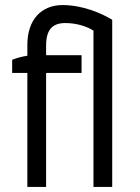

<svg xmlns="http://www.w3.org/2000/svg" viewBox="-20 -738 553 758"><path d="M349 0H423V-660C380 -686 306 -718 227 -718C143 -718 88 -660 88 -561V-518C68 -515 45 -509 28 -502V-450H88V0H162V-450H302V-520H162V-558C162 -623 189 -647 238 -647C283 -647 325 -633 349 -617Z"/></svg>

Font: Fixel Display Regular
Style: Regular
Weight: 400
Designer: AlfaBravo + MacPaw
Foundry: Kyrylo Tkachov, Marchela Mozhyna, Serhii Makarenko, Maria Weinstein, Zakhar Kryvoshyya
Version: Version 1.211